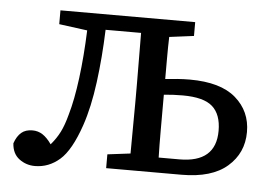

<svg xmlns="http://www.w3.org/2000/svg" viewBox="-42 -541 869 609"><g transform="rotate(5 392.5 -236.5)"><path d="M89 13Q61 13 39 -3.5Q17 -20 15 -53Q23 -76 36.5 -87.5Q50 -99 72 -99Q90 -99 104.5 -89.5Q119 -80 133 -60Q151 -81 162 -103Q173 -125 182 -159Q196 -207 205 -277.5Q214 -348 217 -430L127 -442V-486H556V-442L478 -432Q477 -401 477 -366Q477 -331 477 -298Q495 -300 515.5 -301.5Q536 -303 555 -303Q653 -303 701.5 -261Q750 -219 750 -153Q750 -86 700.5 -43Q651 0 555 0H315V-44L388 -53Q388 -91 388.5 -134.5Q389 -178 389 -215V-271Q389 -309 388.5 -353.5Q388 -398 388 -437H275Q272 -349 261.5 -269Q251 -189 231 -130Q203 -48 168 -17.5Q133 13 89 13ZM477 -215Q477 -178 477 -132.5Q477 -87 478 -48H544Q660 -48 660 -149Q660 -201 632 -226Q604 -251 537 -251Q506 -251 477 -248Z"/></g></svg>

Font: Source Serif 4 SmText
Style: Regular
Weight: 400
Designer: Frank Grießhammer
Foundry: Adobe
Version: Version 4.005;hotconv 1.1.0;makeotfexe 2.6.0